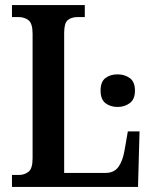

<svg xmlns="http://www.w3.org/2000/svg" viewBox="-20 -734 597 754"><path d="M27 0V-47H55Q76 -47 92 -59.5Q108 -72 108 -112V-601Q108 -642 92 -654.5Q76 -667 52 -667H27V-714H313V-667H286Q260 -667 246 -655Q232 -643 232 -605V-55H395Q428 -55 445 -78.5Q462 -102 469 -143L482 -218H528L522 0ZM442 -314Q413 -314 394 -329Q375 -344 375 -378Q375 -413 394 -427.5Q413 -442 442 -442Q469 -442 489.5 -427.5Q510 -413 510 -378Q510 -344 489.5 -329Q469 -314 442 -314Z"/></svg>

Font: Noto Serif Condensed SemiBold
Style: Regular
Weight: 600
Width: 3
Designer: Monotype Design Team
Foundry: Monotype Imaging Inc.
Version: Version 2.013